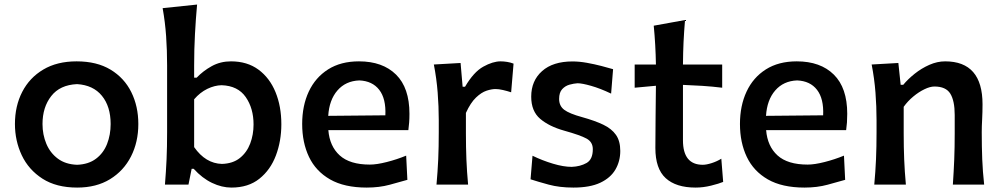

<svg xmlns="http://www.w3.org/2000/svg" viewBox="-20 -827 4491 860"><path d="M325.7 13.2Q232.4 13.2 170.4 -26.6Q108.4 -66.4 77.6 -131.3Q46.9 -196.3 46.9 -271.5Q46.9 -352.1 79.6 -415.5Q112.3 -479 174.1 -515.6Q235.8 -552.2 323.2 -552.2Q413.6 -552.2 475.1 -515.1Q536.6 -478 568.1 -414.3Q599.6 -350.6 599.6 -271.5Q599.6 -190.9 566.9 -126.5Q534.2 -62 472.9 -24.4Q411.6 13.2 325.7 13.2ZM325.2 -88.9Q376.5 -90.8 409.9 -116Q443.4 -141.1 459.5 -182.1Q475.6 -223.1 475.6 -271.5Q475.6 -350.1 436.5 -397.9Q397.5 -445.8 325.2 -450.2Q248.5 -446.8 209.5 -396.7Q170.4 -346.7 170.4 -271.5Q170.4 -224.1 187.5 -183.1Q204.6 -142.1 239 -116.5Q273.4 -90.8 325.2 -88.9Z M1016.6 13.2Q973.6 13.2 929.7 -7.8Q885.7 -28.8 847.7 -70.8H838.4L824.2 0H718.8Q723.6 -58.6 726.1 -113.5Q728.5 -168.5 728.5 -235.4V-534.2Q728.5 -601.1 724.1 -664.6Q719.7 -728 708.5 -790.5L862.8 -806.6Q856.9 -741.7 853.3 -674.3Q849.6 -606.9 849.6 -534.2V-479H860.8Q889.6 -509.3 928.5 -530.8Q967.3 -552.2 1014.6 -552.2Q1087.4 -552.2 1137.7 -515.1Q1188 -478 1214.1 -414.3Q1240.2 -350.6 1240.2 -270.5Q1240.2 -195.3 1215.8 -130.6Q1191.4 -65.9 1141.8 -26.4Q1092.3 13.2 1016.6 13.2ZM974.1 -92.8Q1022.9 -94.2 1054.2 -119.1Q1085.4 -144 1100.6 -183.8Q1115.7 -223.6 1115.7 -269.5Q1115.7 -341.8 1080.6 -392.3Q1045.4 -442.9 972.7 -445.3Q941.4 -444.8 908.7 -429Q876 -413.1 849.6 -382.3V-168Q900.9 -94.7 974.1 -92.8Z M1622.6 13.2Q1522.5 13.2 1458.5 -23.4Q1394.5 -60.1 1364 -124.3Q1333.5 -188.5 1333.5 -271.5Q1333.5 -353.5 1363 -416.7Q1392.6 -480 1449.5 -516.1Q1506.3 -552.2 1587.9 -552.2Q1693.8 -552.2 1753.9 -492.9Q1814 -433.6 1814 -317.4Q1814 -295.9 1812.7 -278.6Q1811.5 -261.2 1809.1 -244.1H1450.7Q1456.5 -171.9 1501.7 -130.9Q1546.9 -89.8 1636.7 -89.8Q1667.5 -89.8 1712.6 -101.3Q1757.8 -112.8 1799.3 -129.9L1804.7 -21.5Q1772 -12.2 1725.6 0.5Q1679.2 13.2 1622.6 13.2ZM1706.1 -310.5Q1709.5 -384.8 1678.7 -424.6Q1647.9 -464.4 1589.4 -466.8Q1528.3 -464.4 1491.5 -421.9Q1454.6 -379.4 1450.2 -308.1Z M1935.1 0Q1940.4 -58.6 1942.9 -113.5Q1945.3 -168.5 1945.3 -235.4V-289.1Q1945.3 -349.6 1940.4 -412.4Q1935.5 -475.1 1923.3 -538.1L2043 -544.9L2052.2 -438.5H2063Q2101.6 -504.4 2144.5 -528.3Q2187.5 -552.2 2222.2 -552.2Q2235.8 -552.2 2251.2 -549.8Q2266.6 -547.4 2280.3 -542L2269.5 -413.6Q2252 -419.4 2232.9 -423.8Q2213.9 -428.2 2199.7 -428.2Q2182.1 -428.2 2159.2 -420.7Q2136.2 -413.1 2112.1 -390.1Q2087.9 -367.2 2066.9 -321.3V-229.5Q2066.9 -167 2069.1 -112.8Q2071.3 -58.6 2076.7 0Z M2548.3 13.2Q2486.3 13.2 2437.7 0Q2389.2 -13.2 2356.4 -23.9L2365.2 -129.4Q2409.7 -107.9 2456.8 -93.8Q2503.9 -79.6 2541 -79.6Q2579.1 -81.1 2607.2 -96.9Q2635.3 -112.8 2635.3 -158.7Q2635.3 -190.9 2607.2 -206.3Q2579.1 -221.7 2507.3 -241.7Q2439.5 -260.7 2399.4 -294.9Q2359.4 -329.1 2359.4 -394Q2359.4 -465.3 2408 -508.5Q2456.5 -551.8 2544.4 -551.8Q2574.7 -551.8 2608.6 -545.7Q2642.6 -539.6 2673.8 -531.5Q2705.1 -523.4 2726.1 -517.1L2717.3 -407.7Q2668 -431.2 2627.4 -442.6Q2586.9 -454.1 2566.9 -454.1Q2550.3 -453.1 2531 -447.8Q2511.7 -442.4 2498 -427.5Q2484.4 -412.6 2484.4 -383.8Q2484.4 -352.5 2507.3 -335.2Q2530.3 -317.9 2587.9 -302.2Q2644 -286.6 2681.9 -268.6Q2719.7 -250.5 2739 -222.9Q2758.3 -195.3 2758.3 -150.9Q2758.3 -105 2736.6 -67.6Q2714.8 -30.3 2668.7 -8.5Q2622.6 13.2 2548.3 13.2Z M3095.7 13.2Q3007.8 13.2 2961.7 -29.1Q2915.5 -71.3 2915.5 -164.1Q2915.5 -236.3 2916.5 -307.1Q2917.5 -377.9 2918 -442.9L2822.8 -434.1V-538.1H2918Q2916.5 -627 2908.2 -711.9L3048.3 -737.3Q3043.9 -683.6 3041.7 -638.4Q3039.6 -593.3 3039.1 -538.1H3214.8V-434.1Q3170.9 -439.5 3126.5 -442.4Q3082 -445.3 3039.1 -446.8V-198.7Q3039.1 -88.9 3127.9 -88.9Q3144 -88.9 3167.7 -96.4Q3191.4 -104 3210.9 -116.2L3219.2 -12.2Q3200.7 -4.4 3165.3 4.4Q3129.9 13.2 3095.7 13.2Z M3583.5 13.2Q3483.4 13.2 3419.4 -23.4Q3355.5 -60.1 3325 -124.3Q3294.4 -188.5 3294.4 -271.5Q3294.4 -353.5 3324 -416.7Q3353.5 -480 3410.4 -516.1Q3467.3 -552.2 3548.8 -552.2Q3654.8 -552.2 3714.8 -492.9Q3774.9 -433.6 3774.9 -317.4Q3774.9 -295.9 3773.7 -278.6Q3772.5 -261.2 3770 -244.1H3411.6Q3417.5 -171.9 3462.6 -130.9Q3507.8 -89.8 3597.7 -89.8Q3628.4 -89.8 3673.6 -101.3Q3718.8 -112.8 3760.3 -129.9L3765.6 -21.5Q3732.9 -12.2 3686.5 0.5Q3640.1 13.2 3583.5 13.2ZM3667 -310.5Q3670.4 -384.8 3639.6 -424.6Q3608.9 -464.4 3550.3 -466.8Q3489.3 -464.4 3452.4 -421.9Q3415.5 -379.4 3411.1 -308.1Z M3896 0Q3901.4 -58.6 3903.8 -113.5Q3906.2 -168.5 3906.2 -235.4V-289.1Q3906.2 -349.6 3901.4 -412.4Q3896.5 -475.1 3884.3 -538.1L4003.9 -544.9L4014.2 -447.3H4025.9Q4046.9 -472.7 4077.1 -496.8Q4107.4 -521 4142.8 -536.6Q4178.2 -552.2 4213.4 -552.2Q4380.9 -552.2 4380.9 -359.9Q4380.9 -324.7 4379.2 -293Q4377.4 -261.2 4377.4 -235.4Q4377.4 -168.5 4379.6 -113.5Q4381.8 -58.6 4388.2 0H4248Q4252 -58.6 4254.2 -112.8Q4256.3 -167 4256.3 -229.5V-312Q4256.3 -375.5 4236.6 -407.5Q4216.8 -439.5 4165.5 -439.5Q4146 -439.5 4120.6 -427.2Q4095.2 -415 4070.6 -394.5Q4045.9 -374 4027.8 -348.6V-229.5Q4027.8 -167 4030 -112.8Q4032.2 -58.6 4037.6 0Z"/></svg>

Font: Pinar DS1 SemiBold
Style: Regular
Weight: 600
Designer: Amin Abedi
Version: Version 3.000